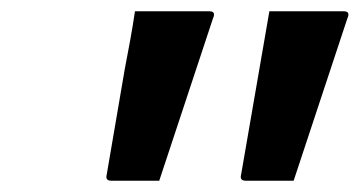

<svg xmlns="http://www.w3.org/2000/svg" viewBox="-20 -770 640 340"><path d="M262 -450H177Q166 -450 169 -461L201 -648Q206 -674 210.5 -698.5Q215 -723 219 -750H351Q363 -750 357 -737ZM500 -450H415Q404 -450 407 -461L457 -750H589Q601 -750 595 -737Z"/></svg>

Font: Recursive Sn Lnr St Med
Style: Italic
Weight: 500
Italic angle: -15°
Version: Version 1.079;hotconv 1.0.112;makeotfexe 2.5.65598; ttfautoh